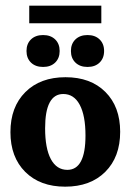

<svg xmlns="http://www.w3.org/2000/svg" viewBox="-20 -664 471 692"><path d="M214.9 8.8Q124.5 8.8 71 -44.4Q17.6 -97.7 17.6 -187.7Q17.6 -278.3 71.3 -332Q125 -385.7 216.1 -385.7Q306.7 -385.7 359.9 -332.5Q413.1 -279.3 413.1 -189Q413.1 -98.2 359.5 -44.7Q305.8 8.8 214.9 8.8ZM222.7 -51.8Q288.1 -51.8 288.1 -175.3Q288.1 -247.7 267.3 -286.4Q246.6 -325.2 208 -325.2Q142.6 -325.2 142.6 -201.7Q142.6 -129.3 163.3 -90.5Q184.1 -51.8 222.7 -51.8ZM135.3 -422.7Q108 -422.7 91.7 -438.4Q75.5 -454.2 75.5 -480.2Q75.5 -506.3 91.7 -522Q108 -537.7 135.3 -537.7Q162.5 -537.7 178.8 -522Q195 -506.3 195 -480.2Q195 -454.2 178.8 -438.4Q162.5 -422.7 135.3 -422.7ZM295.4 -422.7Q268.2 -422.7 251.9 -438.4Q235.6 -454.2 235.6 -480.2Q235.6 -506.3 251.9 -522Q268.2 -537.7 295.4 -537.7Q322.7 -537.7 338.9 -522Q355.2 -506.3 355.2 -480.2Q355.2 -454.2 338.9 -438.4Q322.7 -422.7 295.4 -422.7ZM85.4 -643.6H345.2V-580.1H85.4Z"/></svg>

Font: Markazi Text
Style: Regular
Weight: 400
Designer: Borna Izadpanah (Arabic designer), Fiona Ross (Arabic design director) and Florian Runge (Latin designer)
Foundry: Borna Izadpanah and Florian Runge
Version: Version 1.000